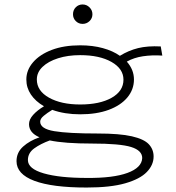

<svg xmlns="http://www.w3.org/2000/svg" viewBox="-20 -668 790 860"><path d="M339 -156Q269 -156 214 -176Q191 -162 175.5 -149Q160 -136 160 -123Q160 -91 223 -80.5Q286 -70 417 -70Q516 -70 570.5 -57.5Q625 -45 646.5 -22Q668 1 668 33Q668 71 637.5 102.5Q607 134 541 153Q475 172 368 172Q214 172 134 142Q54 112 54 54Q54 15 83.5 -11.5Q113 -38 157 -53Q110 -73 110 -112Q110 -133 128.5 -153.5Q147 -174 177 -192Q139 -214 118.5 -244.5Q98 -275 98 -312Q98 -354 128 -389Q158 -424 212 -444.5Q266 -465 339 -465Q395 -465 440.5 -452.5Q486 -440 517 -418Q556 -442 598.5 -452.5Q641 -463 700 -460L707 -419Q661 -422 620.5 -416Q580 -410 548 -392Q580 -356 580 -312Q580 -267 550.5 -231.5Q521 -196 467 -176Q413 -156 339 -156ZM339 -200Q427 -200 480 -230Q533 -260 533 -311Q533 -360 479.5 -390.5Q426 -421 339 -421Q284 -421 240 -407Q196 -393 170.5 -368.5Q145 -344 145 -312Q145 -261 199.5 -230.5Q254 -200 339 -200ZM369 129Q487 130 551 106.5Q615 83 617 40Q617 6 567.5 -9.5Q518 -25 392 -25Q269 -25 203 -39Q162 -24 133.5 -3.5Q105 17 105 49Q105 88 176 108.5Q247 129 369 129ZM350 -561Q332 -561 319.5 -573.5Q307 -586 307 -604Q307 -623 319.5 -635.5Q332 -648 350 -648Q368 -648 381 -635Q394 -622 394 -604Q394 -586 381 -573.5Q368 -561 350 -561Z"/></svg>

Font: Inconsolata ExtraExpanded Light
Style: Regular
Weight: 300
Width: 8
Monospace: yes
Designer: Raph Levien, Cyreal, Brenton Simpson
Foundry: Raph Levien, Cyreal, Google
Version: Version 3.001; ttfautohint (v1.8.2.53-6de2)